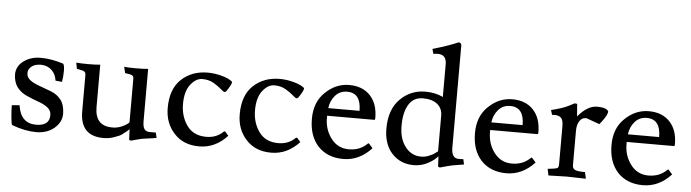

<svg xmlns="http://www.w3.org/2000/svg" viewBox="-47 -960 4228 1174"><g transform="rotate(5 2066.5 -373.5)"><path d="M196 -33Q278 -33 278 -99Q278 -128 254 -146Q230 -164 194 -176Q160 -188 125 -204Q90 -219 66 -249Q42 -280 41 -330Q42 -380 86 -412Q130 -444 192 -443Q254 -443 327 -420Q337 -414 337 -376Q337 -338 331 -308L291 -312Q286 -352 260 -376Q234 -400 196 -401Q158 -401 138 -385Q116 -369 116 -343Q116 -317 140 -299Q164 -282 200 -270Q234 -258 270 -244Q306 -230 330 -200Q354 -169 355 -116Q356 -64 312 -26Q268 12 200 12Q132 12 51 -18Q46 -21 42 -64Q38 -107 38 -134V-139L85 -143Q101 -33 196 -33Z M613 12Q470 12 470 -139V-361Q470 -378 460 -384Q450 -390 415 -395L408 -433Q435 -430 481 -430Q527 -430 555 -433V-173Q555 -57 661 -57Q689 -56 718 -68Q747 -80 764 -97V-361Q765 -379 755 -385Q745 -391 711 -395L702 -433Q727 -430 775 -430Q823 -430 849 -433V-112Q849 -79 859 -64Q869 -49 894 -49H930L937 -17Q925 -14 893 -10Q861 -6 850 -4Q839 -2 817 4Q795 10 784 13Q771 13 771 6L768 -56Q752 -40 746 -36Q739 -32 729 -23Q719 -15 707 -10Q695 -5 681 0Q651 12 613 12Z M1254 -383Q1224 -400 1185 -400Q1146 -400 1113 -358Q1080 -316 1080 -238Q1080 -162 1120 -106Q1160 -50 1239 -50Q1302 -50 1343 -91Q1345 -93 1348 -93Q1351 -93 1353 -91L1373 -68Q1299 12 1201 12Q1103 12 1047 -50Q989 -112 989 -206Q989 -322 1053 -382Q1117 -442 1215 -442Q1257 -442 1301 -430Q1345 -418 1366 -400Q1367 -398 1367 -396Q1367 -382 1336 -337Q1331 -333 1325 -333Q1319 -334 1301 -350Q1283 -366 1254 -383Z M1696 -383Q1666 -400 1627 -400Q1588 -400 1555 -358Q1522 -316 1522 -238Q1522 -162 1562 -106Q1602 -50 1681 -50Q1744 -50 1785 -91Q1787 -93 1790 -93Q1793 -93 1795 -91L1815 -68Q1741 12 1643 12Q1545 12 1489 -50Q1431 -112 1431 -206Q1431 -322 1495 -382Q1559 -442 1657 -442Q1699 -442 1743 -430Q1787 -418 1808 -400Q1809 -398 1809 -396Q1809 -382 1778 -337Q1773 -333 1767 -333Q1761 -334 1743 -350Q1725 -366 1696 -383Z M2159 -290Q2159 -400 2074 -400Q2029 -400 2001 -368Q1973 -336 1967 -290ZM2254 -243H1964V-230Q1964 -158 2005 -104Q2046 -50 2114 -50Q2182 -50 2226 -94Q2229 -97 2231 -97Q2233 -97 2236 -94L2258 -69Q2183 12 2085 12Q1987 12 1929 -50Q1873 -112 1873 -216Q1873 -320 1937 -380Q2001 -442 2083 -442Q2165 -442 2212 -392Q2259 -342 2259 -254Q2259 -243 2254 -243Z M2659 -305Q2659 -348 2628 -374Q2597 -400 2539 -400Q2481 -400 2452 -352Q2423 -304 2423 -224Q2422 -144 2460 -94Q2498 -44 2557 -44Q2582 -44 2602 -52Q2622 -60 2629 -64Q2638 -70 2659 -85ZM2744 -115Q2744 -50 2788 -50H2800L2817 -51L2824 -19L2753 -7Q2728 -2 2680 12Q2667 12 2667 4L2664 -56Q2646 -32 2605 -10Q2564 12 2518 12Q2436 12 2384 -44Q2332 -100 2332 -197Q2332 -314 2396 -378Q2460 -442 2550 -442Q2611 -442 2659 -419V-620Q2659 -679 2605 -679Q2592 -679 2579 -676L2570 -706Q2673 -736 2726 -760Q2744 -760 2744 -741Z M3160 -290Q3160 -400 3075 -400Q3030 -400 3002 -368Q2974 -336 2968 -290ZM3255 -243H2965V-230Q2965 -158 3006 -104Q3047 -50 3115 -50Q3183 -50 3227 -94Q3230 -97 3232 -97Q3234 -97 3237 -94L3259 -69Q3184 12 3086 12Q2988 12 2930 -50Q2874 -112 2874 -216Q2874 -320 2938 -380Q3002 -442 3084 -442Q3166 -442 3213 -392Q3260 -342 3260 -254Q3260 -243 3255 -243Z M3349 -369 3334 -368 3325 -397Q3395 -414 3428 -431Q3461 -448 3465 -450Q3478 -450 3481 -448Q3482 -446 3487 -372Q3546 -442 3604 -442Q3662 -442 3674 -419Q3674 -397 3639 -352Q3628 -337 3626 -337L3546 -366H3540Q3518 -366 3503 -344Q3488 -322 3488 -282V-71Q3488 -53 3503 -45Q3518 -37 3565 -37L3574 3L3458 0L3344 3L3336 -37Q3383 -42 3393 -46Q3403 -50 3403 -71V-305Q3403 -341 3390 -355Q3377 -369 3349 -369Z M3998 -290Q3998 -400 3913 -400Q3868 -400 3840 -368Q3812 -336 3806 -290ZM4093 -243H3803V-230Q3803 -158 3844 -104Q3885 -50 3953 -50Q4021 -50 4065 -94Q4068 -97 4070 -97Q4072 -97 4075 -94L4097 -69Q4022 12 3924 12Q3826 12 3768 -50Q3712 -112 3712 -216Q3712 -320 3776 -380Q3840 -442 3922 -442Q4004 -442 4051 -392Q4098 -342 4098 -254Q4098 -243 4093 -243Z"/></g></svg>

Font: Lusitana
Style: Regular
Weight: 400
Designer: Ana Paula Megda
Foundry: Ana Paula Megda
Version: Version 1.001; ttfautohint (v1.4.1)